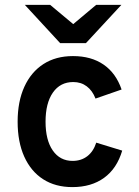

<svg xmlns="http://www.w3.org/2000/svg" viewBox="-20 -752 568 784"><path d="M275.5 12Q206 12 156 -20.2Q106 -52.5 79 -112.5Q52 -172.5 52 -255Q52 -337.5 79.5 -397.8Q107 -458 157.5 -490.5Q208 -523 278 -523Q352.5 -523 403 -488.2Q453.5 -453.5 476.5 -386.5L370 -349.5Q357.5 -382 334.2 -399.5Q311 -417 279 -417Q226 -417 196 -374Q166 -331 166 -255Q166 -180 195.5 -137.5Q225 -95 276.5 -95Q311.5 -95 336.5 -114.2Q361.5 -133.5 373 -169.5L479 -137Q457.5 -64 405.2 -26Q353 12 275.5 12ZM225.5 -576 81.5 -732H185L279 -653.5L372.5 -732H475.5L331 -576Z"/></svg>

Font: Overpass SemiBold
Style: Regular
Weight: 600
Designer: Delve Withrington, Dave Bailey, Thomas Jockin
Foundry: Delve Fonts LLC
Version: Version 4.000